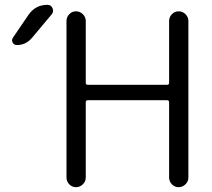

<svg xmlns="http://www.w3.org/2000/svg" viewBox="-20 -777 882 797"><path d="M256 -40V-690Q256 -706 267.5 -718Q279 -730 295.5 -730Q312 -730 324 -718Q336 -706 336 -690V-433Q336 -425 344 -425H674Q682 -425 682 -433V-690Q682 -706 693.5 -718Q705 -730 721.5 -730Q738 -730 750 -718Q762 -706 762 -690V-40Q762 -24 750 -12Q738 0 721.5 0Q705 0 693.5 -12Q682 -24 682 -40V-352Q682 -361 674 -361H344Q336 -361 336 -352V-40Q336 -24 324 -12Q312 0 295.5 0Q279 0 267.5 -12Q256 -24 256 -40ZM50 -590Q38 -590 32.5 -600.5Q27 -611 34 -621L98 -715Q127 -757 177 -757Q192 -757 198 -743Q204 -729 195 -718L112 -619Q87 -590 50 -590Z"/></svg>

Font: Rounded Mplus 1c
Style: Regular
Weight: 400
Version: Version 1.059.20150529